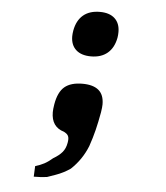

<svg xmlns="http://www.w3.org/2000/svg" viewBox="-52 -606 704 813"><g transform="rotate(5 300.0 -200.0)"><path d="M196.5 74Q221.5 59.5 234.8 43.5Q248 27.5 252 3.5Q253.5 -5 253.5 -11.5Q253.5 -22.5 248.5 -29.2Q243.5 -36 232.5 -41.5Q178 -57.5 178 -120Q178 -133 181.5 -154Q190.5 -206.5 217 -228.8Q243.5 -251 293 -251Q338.5 -251 361.8 -231.5Q385 -212 385 -171Q385 -159.5 381.5 -137.5Q374 -95.5 365.5 -61Q357 -26.5 344.5 9.5Q321 68.5 275 111.5Q246 131.5 213.2 143Q180.5 154.5 177.5 155.5Q155 159 121.5 159L123.5 114Q145 107.5 161.5 98.8Q178 90 196.5 74ZM232 -447.5Q232 -457.5 234.5 -472.5Q242.5 -515.5 269.2 -538Q296 -560.5 340 -560.5Q381 -560.5 403.2 -540Q425.5 -519.5 425.5 -482.5Q425.5 -469.5 423.5 -458Q415.5 -415 388.5 -392.2Q361.5 -369.5 318.5 -369.5Q277 -369.5 254.5 -390Q232 -410.5 232 -447.5Z"/></g></svg>

Font: JuliaMono MediumItalic
Style: Regular
Weight: 500
Italic angle: -9°
Monospace: yes
Designer: cormullion
Foundry: corm
Version: Version 0.049; ttfautohint (v1.8.4)